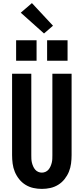

<svg xmlns="http://www.w3.org/2000/svg" viewBox="-20 -1211 540 1239"><path d="M250 8Q222 8 195 2Q168 -4 144.5 -18.5Q121 -33 103.5 -55Q86 -77 75.5 -102.5Q65 -128 61.5 -155.5Q58 -183 58 -210V-735H182V-210Q182 -198 182.5 -185.5Q183 -173 186 -161Q189 -149 194 -137.5Q199 -126 207 -116.5Q215 -107 226.5 -102Q238 -97 250 -97Q262 -97 273.5 -102Q285 -107 293 -116.5Q301 -126 306 -137.5Q311 -149 314 -161Q317 -173 317.5 -185.5Q318 -198 318 -210V-735H442V-210Q442 -183 438.5 -155.5Q435 -128 424.5 -102.5Q414 -77 396.5 -55Q379 -33 355.5 -18.5Q332 -4 305 2Q278 8 250 8ZM284 -819V-951H416V-819ZM84 -819V-951H216V-819ZM264 -995 114 -1129 186 -1191 322 -1045Z"/></svg>

Font: Iosevka SS04 Extrabold
Style: Regular
Weight: 800
Monospace: yes
Designer: Belleve Invis
Foundry: Belleve Invis
Version: Version 19.0.0; ttfautohint (v1.8.4)